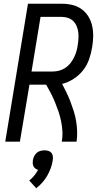

<svg xmlns="http://www.w3.org/2000/svg" viewBox="-20 -755 540 1023"><path d="M8 0 129 -735H310Q339 -735 366 -728.5Q393 -722 415 -706Q437 -690 451 -667Q465 -644 471 -617Q477 -590 476.5 -561Q476 -532 471 -504Q466 -472 455 -440Q444 -408 423 -381Q402 -354 372.5 -335Q343 -316 311 -308Q323 -285 334.5 -261.5Q346 -238 355.5 -213Q365 -188 373 -162.5Q381 -137 385.5 -110.5Q390 -84 391 -56Q392 -28 388 0H309Q314 -28 312.5 -55.5Q311 -83 305.5 -109.5Q300 -136 291.5 -161Q283 -186 273 -210.5Q263 -235 251 -258Q239 -281 226 -304H137L86 0ZM148 -374H261Q278 -374 295 -378.5Q312 -383 327.5 -393Q343 -403 354.5 -417.5Q366 -432 374 -448Q382 -464 387 -481Q392 -498 394 -514Q397 -532 398 -549.5Q399 -567 397 -583.5Q395 -600 388.5 -615.5Q382 -631 370.5 -642.5Q359 -654 343 -659.5Q327 -665 310 -665H196ZM173 248 136 207Q151 195 162.5 180.5Q174 166 183 150Q175 148 168.5 143Q162 138 158.5 131Q155 124 154.5 115.5Q154 107 155 99Q157 88 162 77.5Q167 67 175.5 59.5Q184 52 195 49Q206 46 217 46Q228 46 238 49Q248 52 254 59.5Q260 67 261.5 77.5Q263 88 261 99Q258 120 250.5 140.5Q243 161 232 180.5Q221 200 206 217Q191 234 173 248Z"/></svg>

Font: Iosevka Curly Oblique
Style: Regular
Weight: 400
Italic angle: -9°
Monospace: yes
Designer: Belleve Invis
Foundry: Belleve Invis
Version: Version 11.1.0; ttfautohint (v1.8.3)